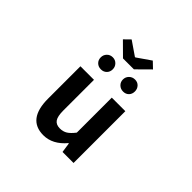

<svg xmlns="http://www.w3.org/2000/svg" viewBox="-234 -1217 1467 1467"><g transform="rotate(45 500.0 -483.5)"><path d="M426.8 13.7Q254.9 13.7 254.9 -210V-559.6H401.4V-228.5Q401.4 -165 419.9 -138.7Q438.5 -112.3 479.5 -112.3Q513.7 -112.3 539.1 -127.9Q564.5 -143.6 593.8 -181.6V-559.6H740.2V0H621.1L609.4 -80.1H605.5Q526.4 13.7 426.8 13.7ZM386.7 -981.4 499 -904.3H503.9L615.2 -981.4L664.1 -934.6L560.5 -832H442.4L338.9 -934.6ZM316.4 -717.8Q316.4 -745.1 335 -764.2Q353.5 -783.2 381.8 -783.2Q409.2 -783.2 427.7 -764.2Q446.3 -745.1 446.3 -717.8Q446.3 -689.5 428.2 -671.4Q410.2 -653.3 381.8 -653.3Q353.5 -653.3 335 -671.4Q316.4 -689.5 316.4 -717.8ZM685.5 -717.8Q685.5 -689.5 668 -671.4Q650.4 -653.3 622.1 -653.3Q593.8 -653.3 574.7 -671.9Q555.7 -690.4 555.7 -717.8Q555.7 -745.1 574.7 -764.2Q593.8 -783.2 622.1 -783.2Q650.4 -783.2 668 -764.2Q685.5 -745.1 685.5 -717.8Z"/></g></svg>

Font: Gen Shin Gothic Monospace Bold
Style: Bold
Weight: 700
Designer: [Source Han Sans]
Ryoko NISHIZUKA  (kana & ideographs); Paul D. Hunt (Latin, Greek & Cyrillic); Wenlong ZHANG  (bopomofo
Version: Version 1.002.20150607